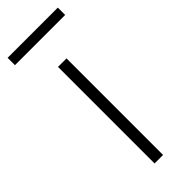

<svg xmlns="http://www.w3.org/2000/svg" viewBox="-222 -678 703 703"><g transform="rotate(-45 129.0 -327.0)"><path d="M106 -500H150V0H106ZM-1 -654H259V-616H-1Z"/></g></svg>

Font: Retni Sans Light
Style: Regular
Weight: 300
Designer: Vitaly Kuzmin
Foundry: ParaType Ltd.
Version: Version 1.00;March 2, 2019;FontCreator 11.5.0.2425 64-bit; t